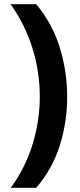

<svg xmlns="http://www.w3.org/2000/svg" viewBox="-20 -734 379 912"><path d="M299 -274Q299 -153 263.5 -41.5Q228 70 152 158H31Q99 66 134 -46.5Q169 -159 169 -275Q169 -394 133.5 -507Q98 -620 30 -714H152Q228 -623 263.5 -509.5Q299 -396 299 -274Z"/></svg>

Font: Noto Sans Balinese
Style: Bold
Weight: 700
Designer: Aditya Bayu, David Williams
Foundry: David Williams
Version: Version 2.005; ttfautohint (v1.8.4.7-5d5b)